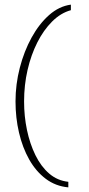

<svg xmlns="http://www.w3.org/2000/svg" viewBox="-20 -687 383 829"><path d="M275 122Q220 117 177.5 85Q135 53 106 1.5Q77 -50 62 -114.5Q47 -179 47 -249Q47 -323 65.5 -394.5Q84 -466 116.5 -525Q149 -584 192 -622Q235 -660 286 -667V-643Q242 -631 205 -594Q168 -557 141 -503.5Q114 -450 99 -385Q84 -320 84 -249Q84 -185 96.5 -125.5Q109 -66 133 -17Q157 32 192.5 62.5Q228 93 275 98Z"/></svg>

Font: Alumni Sans ExtraLight
Style: Regular
Weight: 250
Version: Version 1.018